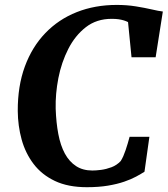

<svg xmlns="http://www.w3.org/2000/svg" viewBox="-20 -772 698 800"><path d="M342 8Q263.5 8 208.8 -18Q154 -44 120 -88.8Q86 -133.5 70.2 -190.5Q54.5 -247.5 54 -309.5Q53.5 -413 83.5 -494.8Q113.5 -576.5 168.8 -634Q224 -691.5 299.8 -721.5Q375.5 -751.5 466.5 -751.5Q508.5 -751.5 545.8 -745.5Q583 -739.5 612 -732.8Q641 -726 658.5 -724L628.5 -533.5H528L513.5 -680Q505.5 -684 495.8 -687Q486 -690 473.8 -691.8Q461.5 -693.5 445 -693.5Q382.5 -693.5 337.8 -658.8Q293 -624 264.5 -568Q236 -512 223.2 -446.5Q210.5 -381 212 -319Q214 -261 223 -213.5Q232 -166 250.2 -132.2Q268.5 -98.5 296.8 -80Q325 -61.5 365 -61.5Q380 -61.5 401.2 -64.2Q422.5 -67 444.5 -75.2Q466.5 -83.5 483 -101Q489 -110.5 494 -122Q499 -133.5 503.5 -146.8Q508 -160 512.2 -174.2Q516.5 -188.5 520 -202H602.5L582 -56.5Q568 -47.5 547.2 -36.2Q526.5 -25 497.5 -15Q468.5 -5 430 1.5Q391.5 8 342 8Z"/></svg>

Font: Merriweather
Style: Bold Italic
Weight: 700
Italic angle: -7.8°
Version: Version 2.101